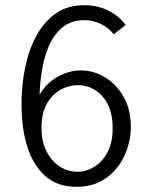

<svg xmlns="http://www.w3.org/2000/svg" viewBox="-20 -704 571 733"><path d="M271.4 9.2Q200.3 9.2 154 -30.8Q107.8 -70.9 84.9 -142.1Q62.1 -213.3 62.1 -306.1Q62.1 -376.9 75.6 -444.3Q89.2 -511.8 118 -565.8Q146.9 -619.9 192.4 -652.1Q238 -684.2 301.7 -684.2Q349.5 -684.2 391 -664.9Q432.4 -645.6 459.6 -608.7L414.5 -573.2Q393.2 -599.9 363.5 -613.5Q333.8 -627.1 302 -627.1Q250.6 -627.1 216.7 -598.1Q182.7 -569.1 163.7 -521.8Q144.8 -474.5 137.4 -418.1Q130 -361.6 130.7 -305.6L113.8 -306.4Q139.8 -372.6 188.7 -403.9Q237.5 -435.2 288.6 -435.2Q337.7 -435.2 381.1 -408.8Q424.4 -382.5 451.9 -334.6Q479.4 -286.6 479.4 -220.5Q479.4 -161.4 454.8 -108.8Q430.2 -56.2 384 -23.5Q337.9 9.2 271.4 9.2ZM274.8 -48.2Q308.5 -48.2 339.4 -66.7Q370.2 -85.3 390.2 -122.4Q410.2 -159.4 410.2 -214.6Q410.2 -267.4 392 -304.2Q373.8 -341.1 343.5 -360Q313.2 -378.9 276.7 -378.9Q243.4 -378.9 211.3 -361.4Q179.2 -344 158.8 -307.8Q138.4 -271.7 138.4 -216.3Q138.4 -163 158.1 -125.2Q177.7 -87.4 208.7 -67.8Q239.8 -48.2 274.8 -48.2Z"/></svg>

Font: Yaldevi ExtraLight
Style: Regular
Weight: 200
Designer: Sol Matas, Rajitha Manaperi, Kosala Senevirathne
Foundry: Mooniak
Version: Version 1.100